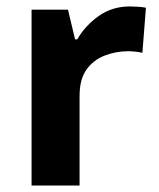

<svg xmlns="http://www.w3.org/2000/svg" viewBox="-20 -576 494 596"><path d="M383 -556Q394 -556 409 -555Q424 -554 433 -552L422 -412Q415 -414 401.5 -415.5Q388 -417 378 -417Q340 -417 305 -403.5Q270 -390 248.5 -360Q227 -330 227 -278V0H78V-546H191L213 -454H220Q244 -496 286 -526Q328 -556 383 -556Z"/></svg>

Font: Noto Sans Gujarati UI
Style: Bold
Weight: 700
Designer: Jelle Bosma - Monotype Design Team, Universal Thirst
Foundry: Monotype Imaging Inc.
Version: Version 2.106; ttfautohint (v1.8.4.7-5d5b)